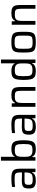

<svg xmlns="http://www.w3.org/2000/svg" viewBox="1651 -2434 791 4133"><g transform="rotate(-90 2046.5 -367.5)"><path d="M223 8Q139 8 97 -22.5Q55 -53 55 -140Q55 -197 68.5 -230.5Q82 -264 116 -278.5Q150 -293 211 -293Q225 -293 258 -292.5Q291 -292 330 -291Q369 -290 401 -289V-321Q401 -366 395 -391.5Q389 -417 373 -429.5Q357 -442 326 -445.5Q295 -449 245 -449Q222 -449 192 -447.5Q162 -446 134 -443.5Q106 -441 89 -438V-504Q169 -518 273 -518Q341 -518 382.5 -508Q424 -498 445.5 -475Q467 -452 474.5 -414Q482 -376 482 -321V0H409L406 -72H400Q384 -36 354.5 -19Q325 -2 290 3Q255 8 223 8ZM253 -59Q296 -59 330.5 -67.5Q365 -76 381 -106Q401 -146 401 -209V-235H231Q192 -235 171 -228.5Q150 -222 142.5 -203.5Q135 -185 135 -147Q135 -110 144 -91.5Q153 -73 178.5 -66Q204 -59 253 -59Z M906 8Q871 8 838 2Q805 -4 779 -21Q753 -38 738 -73H732L729 0H655V-743H737V-445H742Q763 -487 805 -502.5Q847 -518 908 -518Q981 -518 1021.5 -495.5Q1062 -473 1078 -416Q1094 -359 1094 -255Q1094 -151 1078 -94Q1062 -37 1021 -14.5Q980 8 906 8ZM874 -64Q920 -64 947.5 -70.5Q975 -77 989 -96Q1003 -115 1008 -153Q1013 -191 1013 -255Q1013 -318 1008 -356Q1003 -394 989 -413Q975 -432 947.5 -438.5Q920 -445 874 -445Q779 -445 755 -393Q743 -367 740 -333.5Q737 -300 737 -255Q737 -211 739.5 -177Q742 -143 754 -118Q778 -64 874 -64Z M1382 8Q1298 8 1256 -22.5Q1214 -53 1214 -140Q1214 -197 1227.5 -230.5Q1241 -264 1275 -278.5Q1309 -293 1370 -293Q1384 -293 1417 -292.5Q1450 -292 1489 -291Q1528 -290 1560 -289V-321Q1560 -366 1554 -391.5Q1548 -417 1532 -429.5Q1516 -442 1485 -445.5Q1454 -449 1404 -449Q1381 -449 1351 -447.5Q1321 -446 1293 -443.5Q1265 -441 1248 -438V-504Q1328 -518 1432 -518Q1500 -518 1541.5 -508Q1583 -498 1604.5 -475Q1626 -452 1633.5 -414Q1641 -376 1641 -321V0H1568L1565 -72H1559Q1543 -36 1513.5 -19Q1484 -2 1449 3Q1414 8 1382 8ZM1412 -59Q1455 -59 1489.5 -67.5Q1524 -76 1540 -106Q1560 -146 1560 -209V-235H1390Q1351 -235 1330 -228.5Q1309 -222 1301.5 -203.5Q1294 -185 1294 -147Q1294 -110 1303 -91.5Q1312 -73 1337.5 -66Q1363 -59 1412 -59Z M1814 0V-510H1888L1891 -437H1897Q1913 -473 1950.5 -495.5Q1988 -518 2066 -518Q2141 -518 2178.5 -497Q2216 -476 2228 -432Q2240 -388 2240 -319V0H2159V-291Q2159 -343 2154.5 -373.5Q2150 -404 2137 -419.5Q2124 -435 2099 -440Q2074 -445 2033 -445Q1968 -445 1939 -423Q1910 -401 1903 -360.5Q1896 -320 1896 -263V0Z M2580 8Q2506 8 2465 -14.5Q2424 -37 2408 -94Q2392 -151 2392 -254Q2392 -358 2408 -415.5Q2424 -473 2464.5 -495.5Q2505 -518 2578 -518Q2639 -518 2681 -502.5Q2723 -487 2744 -445H2749V-743H2831V0H2758L2754 -73H2748Q2734 -38 2707.5 -21Q2681 -4 2648 2Q2615 8 2580 8ZM2612 -64Q2712 -64 2735 -122Q2745 -149 2747 -182.5Q2749 -216 2749 -261Q2749 -298 2747 -329Q2745 -360 2736 -382Q2723 -416 2693 -430.5Q2663 -445 2610 -445Q2565 -445 2537.5 -438.5Q2510 -432 2496.5 -413Q2483 -394 2478 -356Q2473 -318 2473 -255Q2473 -191 2478 -153Q2483 -115 2497 -96Q2511 -77 2538.5 -70.5Q2566 -64 2612 -64Z M3205 8Q3126 8 3081 -3.5Q3036 -15 3014.5 -44Q2993 -73 2987.5 -124.5Q2982 -176 2982 -255Q2982 -334 2987.5 -385.5Q2993 -437 3014.5 -466Q3036 -495 3081 -506.5Q3126 -518 3205 -518Q3285 -518 3330 -506.5Q3375 -495 3396.5 -466Q3418 -437 3423.5 -385.5Q3429 -334 3429 -255Q3429 -176 3423.5 -124.5Q3418 -73 3396.5 -44Q3375 -15 3330 -3.5Q3285 8 3205 8ZM3205 -61Q3259 -61 3288 -68Q3317 -75 3329.5 -95Q3342 -115 3344.5 -153.5Q3347 -192 3347 -255Q3347 -318 3344.5 -356.5Q3342 -395 3329.5 -415Q3317 -435 3288 -442Q3259 -449 3205 -449Q3152 -449 3123 -442Q3094 -435 3081.5 -415Q3069 -395 3066 -356.5Q3063 -318 3063 -255Q3063 -192 3066 -153.5Q3069 -115 3081.5 -95Q3094 -75 3123 -68Q3152 -61 3205 -61Z M3580 0V-510H3654L3657 -437H3663Q3679 -473 3716.5 -495.5Q3754 -518 3832 -518Q3907 -518 3944.5 -497Q3982 -476 3994 -432Q4006 -388 4006 -319V0H3925V-291Q3925 -343 3920.5 -373.5Q3916 -404 3903 -419.5Q3890 -435 3865 -440Q3840 -445 3799 -445Q3734 -445 3705 -423Q3676 -401 3669 -360.5Q3662 -320 3662 -263V0Z"/></g></svg>

Font: Saira
Style: Regular
Weight: 400
Designer: Hector Gatti with collaboration of the Omnibus-Type team
Foundry: Omnibus-Type
Version: Version 1.100; ttfautohint (v1.8.3)